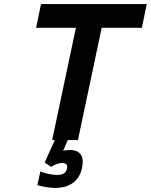

<svg xmlns="http://www.w3.org/2000/svg" viewBox="-20 -690 743 946"><path d="M703 -670H182L158 -553H354L237 0H250L200 111L232 132C253 119 270 113 287 113C306 113 314 123 310 140C306 161 291 172 263 172C242 172 209 167 179 155L164 222C193 231 229 236 250 236C324 236 370 202 384 138C397 79 375 49 323 49C312 49 301 51 291 53L314 0H364L481 -553H679Z"/></svg>

Font: LT Wave Mono Bold
Style: Italic
Weight: 700
Designer: Daniel Lyons
Version: Version 2.5 (Glyphs App)